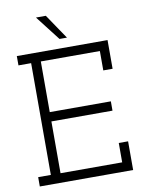

<svg xmlns="http://www.w3.org/2000/svg" viewBox="-95 -949 762 1015"><g transform="rotate(-10 285.5 -441.5)"><path d="M536 0V-154H486V-50H155V-328H483V-378H155V-650H472V-546H522V-700H35V-650H103V-50H35V0ZM313 -750Q290 -783 268 -816.5Q246 -850 223 -883H170Q196 -850 221.5 -816.5Q247 -783 273 -750Z"/></g></svg>

Font: Josefin Slab Thin Medium
Style: Regular
Weight: 500
Version: Version 2.000